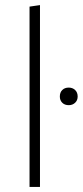

<svg xmlns="http://www.w3.org/2000/svg" viewBox="-20 -734 325 754"><path d="M96 -708 137 -714V0H96ZM215 -355Q215 -371 224.5 -380.5Q234 -390 250 -390Q265 -390 275 -380.5Q285 -371 285 -355Q285 -340 275 -330.5Q265 -321 250 -321Q234 -321 224.5 -330.5Q215 -340 215 -355Z"/></svg>

Font: Ysabeau Light
Style: Regular
Weight: 300
Designer: Christian Thalmann (Catharsis Fonts)
Version: Version 0.003